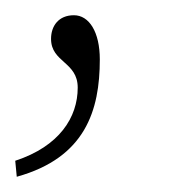

<svg xmlns="http://www.w3.org/2000/svg" viewBox="-69 -93 246 252"><path d="M-49 118 -47 139C43 114 62 52 62 -15C62 -51 48 -73 28 -73C8 -73 -2 -59 -2 -42C-2 -11 33 -12 33 22C33 61 9 99 -49 118Z"/></svg>

Font: Noto Serif Condensed Thin
Style: Italic
Weight: 100
Width: 3
Italic angle: -12°
Designer: Monotype Design Team
Foundry: Monotype Imaging Inc.
Version: Version 2.013